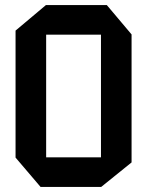

<svg xmlns="http://www.w3.org/2000/svg" viewBox="-20 -733 578 753"><path d="M161 -597V-713H399L496 -598V-597ZM139 0 41 -115V-116H376V0ZM41 -116V-613L160 -713H161V-116ZM376 0V-597H496V-96L377 0Z"/></svg>

Font: Foldit Medium
Style: Regular
Weight: 500
Version: Version 1.003